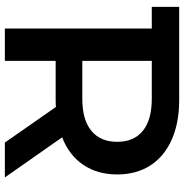

<svg xmlns="http://www.w3.org/2000/svg" viewBox="-4 -736 740 771"><g transform="rotate(90 365.5 -350.0)"><path d="M552 0 409 -205Q400 -204 382 -204H224V0H94V-590H7V-700H382Q473 -700 540.5 -670Q608 -640 644 -584Q680 -528 680 -451Q680 -372 641.5 -315Q603 -258 531 -230L692 0ZM376 -590H224V-311H376Q461 -311 505 -347.5Q549 -384 549 -451Q549 -518 505 -554Q461 -590 376 -590Z"/></g></svg>

Font: mBank SemiBold
Style: Regular
Weight: 600
Designer: Julieta Ulanovsky
Foundry: Julieta Ulanovsky
Version: Version 7.200